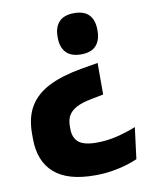

<svg xmlns="http://www.w3.org/2000/svg" viewBox="-77 -562 617 782"><g transform="rotate(-10 231.0 -171.0)"><path d="M342.5 -288V-157.5L294 -148Q253 -140.5 229.5 -127.8Q206 -115 196.2 -97.2Q186.5 -79.5 186.5 -55V-42.5Q186.5 -6 208.5 12.5Q230.5 31 283 31Q325.5 31 366.8 21Q408 11 446.5 -4.5L430 125.5Q411 134 383.8 142.2Q356.5 150.5 323.2 155.8Q290 161 252 161Q140 161 84.8 112Q29.5 63 29.5 -30V-50.5Q29.5 -119 57 -163.8Q84.5 -208.5 138.2 -235.2Q192 -262 272 -276ZM283 -504.5Q325 -504.5 345 -482.8Q365 -461 365 -422V-416.5Q365 -378 345 -356Q325 -334 283 -334Q241.5 -334 221 -356Q200.5 -378 200.5 -416.5V-422Q200.5 -461 221 -482.8Q241.5 -504.5 283 -504.5Z"/></g></svg>

Font: Anek Tamil Medium
Style: Bold
Weight: 700
Version: Version 1.003